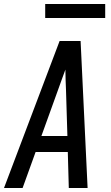

<svg xmlns="http://www.w3.org/2000/svg" viewBox="-35 -940 555 960"><path d="M-15 0 263 -735H368L403 0H309L304 -180H143L78 0ZM302 -260 295 -490Q294 -516 293 -541.5Q292 -567 292 -592Q283 -567 273.5 -541.5Q264 -516 255 -490L172 -260ZM491 -850H191V-920H491Z"/></svg>

Font: Iosevka SS04 Medium Oblique
Style: Regular
Weight: 500
Italic angle: -9°
Monospace: yes
Designer: Belleve Invis
Foundry: Belleve Invis
Version: Version 19.0.0; ttfautohint (v1.8.4)